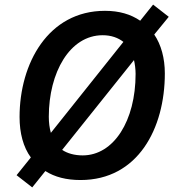

<svg xmlns="http://www.w3.org/2000/svg" viewBox="-20 -772 767 834"><path d="M120 42 177 -29C218 -3 268 10 330 10C579 10 696 -214 696 -453C696 -519 680 -578 650 -622L713 -699L645 -752L589 -682C548 -710 498 -725 436 -725C189 -725 65 -496 65 -264C65 -194 81 -133 114 -88L52 -11ZM516 -590 201 -195C195 -216 192 -240 192 -265C192 -457 283 -619 426 -619C463 -619 493 -608 516 -590ZM339 -97C303 -97 272 -106 250 -121L562 -511C566 -494 569 -471 569 -451C569 -247 474 -97 339 -97Z"/></svg>

Font: Noto Sans SemiBold
Style: Italic
Weight: 600
Italic angle: -12°
Designer: Monotype Design Team
Foundry: Monotype Imaging Inc.
Version: Version 2.013